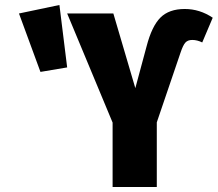

<svg xmlns="http://www.w3.org/2000/svg" viewBox="-20 -749 872 769"><path d="M431 -258 249 -695H434L522 -396L567 -563Q588 -644 622.5 -678.5Q657 -713 720 -713Q780 -713 832 -678L790 -579Q770 -589 750 -589Q732 -589 722.5 -578.5Q713 -568 703 -538L608 -259V0H431ZM218 -729 249 -479 142 -461 56 -695Z"/></svg>

Font: Fira Sans Extra Condensed ExtraBold
Style: Regular
Weight: 800
Width: 1
Designer: Carrois Corporate & Edenspiekermann AG
Foundry: Carrois Corporate GbR & Edenspiekermann AG
Version: Version 4.203